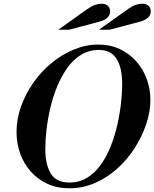

<svg xmlns="http://www.w3.org/2000/svg" viewBox="-20 -1003 832 1034"><path d="M353 11Q287 11 234.5 -13.5Q182 -38 145 -80Q108 -122 88.5 -176.5Q69 -231 69 -292Q69 -361 93 -429Q117 -497 159.5 -557.5Q202 -618 258 -664Q314 -710 378.5 -736.5Q443 -763 509 -763Q573 -763 624.5 -739Q676 -715 713 -673.5Q750 -632 770 -578Q790 -524 790 -465Q790 -401 767.5 -334.5Q745 -268 705.5 -206Q666 -144 611.5 -95Q557 -46 491.5 -17.5Q426 11 353 11ZM353 -20Q408 -20 450.5 -46.5Q493 -73 524.5 -118Q556 -163 577.5 -218.5Q599 -274 612.5 -334Q626 -394 632 -449.5Q638 -505 638 -549Q638 -594 630.5 -628Q623 -662 608 -686Q593 -710 569 -722Q545 -734 512 -734Q459 -734 416.5 -708Q374 -682 342.5 -637.5Q311 -593 288 -537.5Q265 -482 251 -422Q237 -362 230.5 -305Q224 -248 224 -201Q224 -117 253.5 -68.5Q283 -20 353 -20ZM513 -843 669 -954Q693 -971 711.5 -977Q730 -983 747 -983Q768 -983 780 -971.5Q792 -960 792 -941Q792 -923 777.5 -908.5Q763 -894 733 -886L570 -843ZM294 -843 450 -954Q475 -971 493 -977Q511 -983 528 -983Q549 -983 561 -971.5Q573 -960 573 -941Q573 -923 559 -908.5Q545 -894 514 -886L352 -843Z"/></svg>

Font: Libre Bodoni Medium
Style: Italic
Weight: 500
Italic angle: -13°
Designer: Pablo Impallari, Rodrigo Fuenzalida
Foundry: Impallari Type
Version: Version 2.005;gftools[0.9.23]